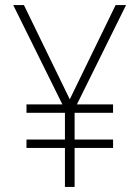

<svg xmlns="http://www.w3.org/2000/svg" viewBox="-20 -827 548 754"><path d="M254 -437 434 -807H475L282 -417H424V-384H273V-279H424V-246H273V-93H235V-246H84V-279H235V-384H84V-417H225L32 -807H74Z"/></svg>

Font: Noto Sans Telugu UI SemiCondensed ExtraLight
Style: Regular
Weight: 200
Width: 4
Designer: Jelle Bosma - Monotype Design Team
Foundry: Monotype Imaging Inc.
Version: Version 2.005; ttfautohint (v1.8.4.7-5d5b)